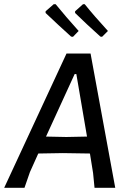

<svg xmlns="http://www.w3.org/2000/svg" viewBox="-36 -898 617 918"><path d="M452 -722 444 -723Q376 -784 323 -836V-844L361 -878H369Q414 -822 480 -750ZM313 -722 304 -723Q243 -778 182 -836V-844L221 -878H230Q277 -820 340 -750ZM397 -642 515 0H416L409 -71L394 -164L264 -166L147 -164L107 -75L81 0H-16L282 -642ZM321 -544 184 -245 281 -243 380 -245 329 -544Z"/></svg>

Font: Alegreya Sans Medium
Style: Italic
Weight: 500
Italic angle: -7°
Designer: Juan Pablo del Peral
Foundry: Huerta Tipografica
Version: Version 2.007